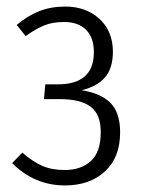

<svg xmlns="http://www.w3.org/2000/svg" viewBox="-20 -554 437 585"><path d="M324 -396Q324 -347 300.5 -319Q277 -291 229 -279Q287 -270 316.5 -240.5Q346 -211 346 -151Q346 -74 299.5 -31.5Q253 11 178 11Q85 11 17 -57L48 -89Q79 -62 108 -49Q137 -36 177 -36Q227 -36 257 -63.5Q287 -91 287 -151Q287 -206 256 -229Q225 -252 162 -252H114L118 -297H156Q266 -297 266 -395Q266 -440 242 -463.5Q218 -487 175 -487Q140 -487 114.5 -476.5Q89 -466 58 -444L31 -478Q64 -506 99.5 -520Q135 -534 179 -534Q242 -534 283 -496.5Q324 -459 324 -396Z"/></svg>

Font: Fira Sans Extra Condensed Light
Style: Regular
Weight: 300
Width: 1
Designer: Carrois Corporate & Edenspiekermann AG
Foundry: Carrois Corporate GbR & Edenspiekermann AG
Version: Version 4.203